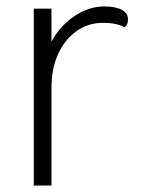

<svg xmlns="http://www.w3.org/2000/svg" viewBox="-20 -577 440 597"><path d="M378 -517Q378 -500 367 -492Q344 -506 300 -506Q254 -506 217.5 -480Q181 -454 160.5 -408.5Q140 -363 140 -305V0H85V-550H140V-447Q165 -495 210 -526Q255 -557 305 -557Q339 -557 358.5 -546.5Q378 -536 378 -517Z"/></svg>

Font: Krub Light
Style: Regular
Weight: 300
Designer: Ekaluck Peanpanawate
Foundry: Cadson Demak Co.,Ltd.
Version: Version 1.000; ttfautohint (v1.6)